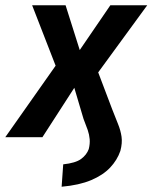

<svg xmlns="http://www.w3.org/2000/svg" viewBox="-46 -521 579 729"><path d="M188 188 194 103Q241 98 262 82.5Q283 67 291 45Q296 25 294.5 7.5Q293 -10 287 -27.5Q281 -45 271 -70L236 -188L237 -189L115 0H-26L181 -294L186 -218L76 -501H203L259 -324H252L373 -501H513L307 -219L311 -288L380 -106Q392 -75 402 -50.5Q412 -26 415.5 -2Q419 22 411 52Q399 87 372 115.5Q345 144 300 163Q255 182 188 188Z"/></svg>

Font: Nunito Sans 7pt Condensed
Style: Bold Italic
Weight: 700
Width: 3
Italic angle: -9°
Designer: Vernon Adams
Foundry: Vernon Adams
Version: Version 3.101;gftools[0.9.27]